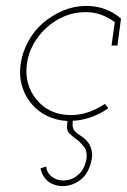

<svg xmlns="http://www.w3.org/2000/svg" viewBox="-20 -403 429 649"><path d="M335 -52Q310 -35 280.5 -24.5Q251 -14 220 -14Q183 -14 153.5 -27.5Q124 -41 104 -66Q84 -89 75 -120Q66 -151 71 -188Q76 -224 94 -255.5Q112 -287 139 -311Q166 -335 199 -348.5Q232 -362 269 -362Q298 -362 322.5 -353Q347 -344 368 -328L357 -249H377L389 -340Q367 -360 337 -371.5Q307 -383 272 -383Q231 -383 194 -367.5Q157 -352 126 -326Q96 -300 76 -264Q56 -228 50 -188Q44 -149 54 -114Q64 -79 85 -54Q107 -27 138.5 -11.5Q170 4 208 6L207 18Q204 38 215 48.5Q226 59 240 69Q254 80 265 94.5Q276 109 272 136Q269 152 262 165.5Q255 179 244 188Q234 197 221.5 202Q209 207 194 207Q180 207 169.5 202.5Q159 198 151 191Q145 185 141 177.5Q137 170 136 160L117 166Q120 181 126.5 191.5Q133 202 141 209Q151 217 164 221.5Q177 226 192 226Q208 226 223.5 220.5Q239 215 252 205Q267 194 277 174.5Q287 155 291 129Q293 113 286.5 94.5Q280 76 260 61Q253 56 244 50Q235 44 229 35Q226 29 225.5 22Q225 15 226 5Q250 5 282 -5Q314 -15 346 -37Z"/></svg>

Font: Josefin Slab ExtraLight
Style: Italic
Weight: 250
Italic angle: -12°
Designer: Santiago Orozco
Foundry: Typemade
Version: Version 2.100